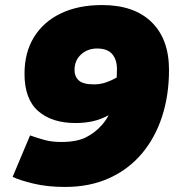

<svg xmlns="http://www.w3.org/2000/svg" viewBox="-20 -730 712 760"><path d="M384 -710Q511 -710 580 -642.5Q649 -575 649 -453Q649 -353 621.5 -268.5Q594 -184 541 -121.5Q488 -59 411.5 -24.5Q335 10 237 10Q167 10 111.5 -3.5Q56 -17 30 -30L99 -194Q127 -184 156 -176Q185 -168 222 -168Q284 -168 320.5 -186.5Q357 -205 384 -236Q399 -253 410 -274Q379 -257 347 -250Q315 -243 279 -243Q185 -243 131 -290.5Q77 -338 77 -438Q77 -522 114.5 -583Q152 -644 221 -677Q290 -710 384 -710ZM275 -453Q275 -427 292 -411.5Q309 -396 353 -396Q377 -396 400 -404Q423 -412 442 -423Q443 -439 443 -456Q443 -494 424 -516Q405 -538 364 -538Q327 -538 301 -514.5Q275 -491 275 -453Z"/></svg>

Font: Georama Black
Style: Italic
Weight: 900
Italic angle: -9°
Designer: Jean-Baptiste Levee
Foundry: Production Type
Version: Version 1.000